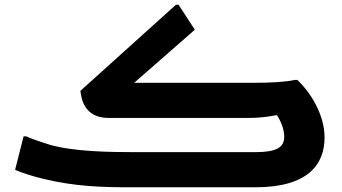

<svg xmlns="http://www.w3.org/2000/svg" viewBox="-20 -794 1449 814"><path d="M1241 -455H1229C1189 -446 1123 -443 1060 -443H549L806 -668L737 -774H726L321 -409C329 -324 378 -294 441 -294H1029C1073 -294 1106 -297 1154 -306C1171 -280 1185 -246 1185 -214C1185 -169 1152 -149 1063 -149H549C447 -149 294 -151 192 -180C169 -187 113 -205 91 -216H80L44 -74C70 -62 124 -45 163 -36C298 -3 414 0 535 0H1063C1287 0 1356 -98 1356 -211C1356 -314 1290 -409 1241 -455Z"/></svg>

Font: Kufam Arabic Latin Roman Bold
Style: Regular
Weight: 700
Designer: Wael Morcos & Artur Schmal
Version: Version 1.200;PS 001.200;hotconv 1.0.88;makeotf.lib2.5.64775